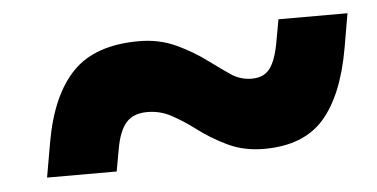

<svg xmlns="http://www.w3.org/2000/svg" viewBox="-31 -511 648 330"><g transform="rotate(-5 293.0 -346.0)"><path d="M38.6 -227.5 49.3 -288.6Q63.5 -368.2 102.1 -407.7Q140.6 -447.3 216.3 -447.3Q251 -447.3 280 -433.8Q309.1 -420.4 333.5 -401.9Q352.1 -388.2 368.2 -377.2Q384.3 -366.2 404.3 -366.2Q425.3 -366.2 435.8 -380.6Q446.3 -395 451.7 -426.3L458.5 -463.9H577.6L567.4 -404.8Q553.2 -324.2 518.1 -284.2Q482.9 -244.1 414.6 -244.1Q380.4 -244.1 352.5 -257.3Q324.7 -270.5 300.3 -289.1Q280.8 -303.7 261.5 -314.2Q242.2 -324.7 219.7 -324.7Q195.8 -324.7 183.3 -310.5Q170.9 -296.4 165.5 -265.1L158.7 -227.5Z"/></g></svg>

Font: Cascadia Code NF SemiBold
Style: Italic
Weight: 600
Italic angle: -10°
Monospace: yes
Designer: Aaron Bell
Foundry: Saja Typeworks
Version: Version 2404.023; ttfautohint (v1.8.4)